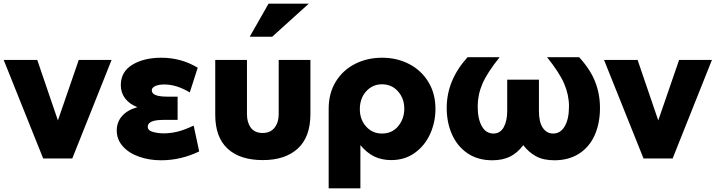

<svg xmlns="http://www.w3.org/2000/svg" viewBox="-25 -856 3880 1041"><path d="M580 -531H402L289 -203L177 -531H-5L209 3H367Z M862 -133Q899 -133 936.5 -142Q974 -151 1025 -175L1055 -35Q956 13 848 13Q785 13 730 -6Q675 -25 641.5 -62Q608 -99 608 -149Q608 -194 637 -227Q666 -260 720 -275Q676 -292 653 -323Q630 -354 630 -394Q630 -467 692.5 -505Q755 -543 850 -543Q957 -543 1047 -489L1004 -355Q932 -398 866 -398Q836 -398 817 -389.5Q798 -381 798 -366Q798 -332 882 -332H938V-206H862Q776 -206 776 -169Q776 -148 804.5 -140.5Q833 -133 862 -133Z M1486 -531V-236Q1486 -192 1463.5 -163.5Q1441 -135 1399 -135Q1356 -135 1335 -163.5Q1314 -192 1314 -237V-531H1142V-234Q1142 -112 1209 -50Q1276 12 1400 12Q1521 12 1589.5 -50.5Q1658 -113 1658 -238V-531ZM1329 -657H1451L1649 -836H1431Z M2167 -267Q2167 -322 2133 -360.5Q2099 -399 2046 -399Q1995 -399 1960.5 -361Q1926 -323 1926 -264Q1926 -208 1960 -170Q1994 -132 2046 -132Q2101 -132 2134 -172Q2167 -212 2167 -267ZM2047 -543Q2128 -543 2194 -508.5Q2260 -474 2298 -411Q2336 -348 2336 -266Q2336 -194 2307.5 -130.5Q2279 -67 2224.5 -27.5Q2170 12 2096 12Q2045 12 2004.5 -7.5Q1964 -27 1929 -69V165H1757V-266Q1757 -350 1795 -412.5Q1833 -475 1899 -509Q1965 -543 2047 -543Z M2725 -424V-254Q2725 -200 2706 -166Q2687 -132 2650 -132Q2610 -132 2587.5 -171.5Q2565 -211 2565 -279Q2565 -342 2590.5 -401.5Q2616 -461 2684 -546H2510Q2397 -421 2397 -271Q2397 -191 2426 -126.5Q2455 -62 2510.5 -24.5Q2566 13 2644 13Q2699 13 2739.5 -6.5Q2780 -26 2812 -69Q2842 -30 2881.5 -8.5Q2921 13 2981 13Q3058 13 3114 -22.5Q3170 -58 3199 -122.5Q3228 -187 3228 -271Q3228 -346 3202 -412.5Q3176 -479 3115 -546H2941Q3009 -461 3034.5 -401Q3060 -341 3060 -279Q3060 -211 3037 -171.5Q3014 -132 2974 -132Q2939 -132 2918 -163Q2897 -194 2897 -254V-424Z M3835 -531H3657L3544 -203L3432 -531H3250L3464 3H3622Z"/></svg>

Font: Geom ExtraBold
Style: Bold
Weight: 800
Version: Version 1.102